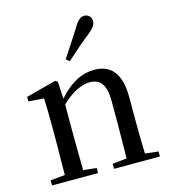

<svg xmlns="http://www.w3.org/2000/svg" viewBox="-120 -926 909 1023"><g transform="rotate(-15 334.0 -414.5)"><path d="M284 -630 303 -615C343 -651 382 -686 430 -724C464 -750 478 -770 478 -790C478 -814 459 -829 440 -829C418 -829 402 -815 381 -779C345 -722 315 -677 284 -630ZM460 0H635V-28L562 -36C560 -91 559 -174 559 -230V-348C559 -482 505 -537 416 -537C350 -537 286 -508 218 -431L213 -526L200 -534L34 -490V-465L119 -459C121 -410 122 -363 122 -295V-230L120 -36L40 -28V0H294V-28L221 -36L219 -230V-398C280 -458 336 -479 375 -479C431 -479 463 -446 463 -352V-230L461 -36L382 -28V0Z"/></g></svg>

Font: Source Han Serif SC Medium
Style: Regular
Weight: 500
Designer: Ryoko NISHIZUKA 西塚涼子 (kana & ideographs); Frank Grießhammer (Latin, Greek & Cyrillic); Wenlong ZHANG 张文龙 (bopomofo); San
Foundry: Adobe
Version: Version 2.003;hotconv 1.1.1;makeotfexe 2.6.0